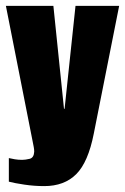

<svg xmlns="http://www.w3.org/2000/svg" viewBox="-25 -515 424 651"><path d="M125 116Q91 116 57.5 111Q24 106 5 101V21Q13 23 25 25Q37 27 50 27Q61 27 75.5 23.5Q90 20 91 -1Q91 -8 89.5 -16Q88 -24 86 -34L-5 -495H156L192 -146H194L231 -495H379L293 -62Q274 35 233.5 75.5Q193 116 125 116Z"/></svg>

Font: Alumni Sans Black
Style: Regular
Weight: 900
Designer: Robert E. Leuschke
Foundry: Robert E. Leuschke
Version: Version 1.018